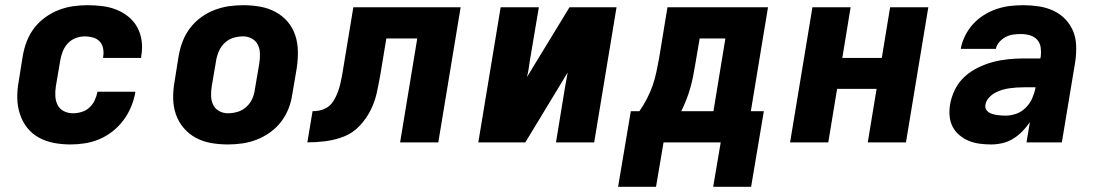

<svg xmlns="http://www.w3.org/2000/svg" viewBox="-20 -548 4240 739"><path d="M251 8Q218 8 187 2Q156 -4 129.5 -18.5Q103 -33 84.5 -56.5Q66 -80 56.5 -109.5Q47 -139 46.5 -171Q46 -203 52 -235L68 -335Q73 -363 83.5 -390Q94 -417 112 -440.5Q130 -464 154.5 -481.5Q179 -499 206 -509.5Q233 -520 261 -524Q289 -528 317 -528Q346 -528 374 -524.5Q402 -521 427.5 -511Q453 -501 474 -484Q495 -467 508 -443.5Q521 -420 525 -392Q529 -364 524 -335L523 -325H377V-329Q380 -345 377 -361Q374 -377 364 -388Q354 -399 338.5 -403.5Q323 -408 307 -408Q289 -408 271.5 -401.5Q254 -395 241 -381Q228 -367 221.5 -350Q215 -333 212 -316L195 -216Q192 -197 193 -178Q194 -159 202 -143.5Q210 -128 226 -120Q242 -112 261 -112Q277 -112 294 -117Q311 -122 324 -134Q337 -146 344.5 -162Q352 -178 355 -194V-195H501V-193Q496 -165 485 -138Q474 -111 456 -86.5Q438 -62 414 -43Q390 -24 363 -12.5Q336 -1 307.5 3.5Q279 8 251 8Z M857 8Q824 8 792.5 2.5Q761 -3 734 -17.5Q707 -32 687 -55.5Q667 -79 657 -108Q647 -137 646.5 -169.5Q646 -202 652 -235L668 -335Q673 -363 683.5 -390Q694 -417 712 -440.5Q730 -464 754 -481.5Q778 -499 805.5 -509.5Q833 -520 860.5 -524Q888 -528 916 -528Q949 -528 980.5 -522.5Q1012 -517 1039.5 -502.5Q1067 -488 1087 -464.5Q1107 -441 1116.5 -412Q1126 -383 1126.5 -350.5Q1127 -318 1122 -285L1105 -185Q1101 -157 1090.5 -130Q1080 -103 1062 -79.5Q1044 -56 1019.5 -38.5Q995 -21 968 -10.5Q941 0 913 4Q885 8 857 8ZM857 -112Q876 -112 894.5 -117.5Q913 -123 928 -136.5Q943 -150 951 -168Q959 -186 961 -204L978 -304Q981 -323 980.5 -341.5Q980 -360 972.5 -375.5Q965 -391 949.5 -399.5Q934 -408 916 -408Q897 -408 878.5 -402.5Q860 -397 845.5 -383.5Q831 -370 823 -352Q815 -334 812 -316L795 -216Q792 -197 792.5 -178.5Q793 -160 800.5 -144.5Q808 -129 823.5 -120.5Q839 -112 857 -112Z M1163 0 1183 -120Q1196 -120 1209 -122.5Q1222 -125 1235 -132Q1248 -139 1257 -150.5Q1266 -162 1272 -174.5Q1278 -187 1282.5 -200Q1287 -213 1290 -226Q1293 -239 1295.5 -252Q1298 -265 1300 -278L1340 -520H1753L1667 0H1520L1586 -400H1467L1444 -261Q1438 -227 1430.5 -192Q1423 -157 1406.5 -124Q1390 -91 1363.5 -63Q1337 -35 1302.5 -22Q1268 -9 1233 -4.5Q1198 0 1163 0Z M1821 0 1907 -520H2054L2019 -312Q2017 -297 2014.5 -281.5Q2012 -266 2008 -251L2172 -520H2353L2267 0H2120L2154 -208Q2157 -223 2159.5 -238.5Q2162 -254 2165 -269L2002 0Z M2359 171 2408 -120H2441Q2457 -143 2470 -168Q2483 -193 2492 -219Q2501 -245 2506.5 -271.5Q2512 -298 2517 -325L2549 -520H2936L2870 -120H2920L2871 171H2725L2754 0H2534L2505 171ZM2602 -120H2726L2772 -400H2673L2657 -306Q2653 -282 2648.5 -258.5Q2644 -235 2637.5 -211.5Q2631 -188 2622 -165Q2613 -142 2602 -120Z M3021 0 3107 -520H3254L3222 -325H3374L3406 -520H3553L3467 0H3320L3354 -206H3202L3168 0Z M3795 8Q3772 8 3750 5Q3728 2 3708.5 -6Q3689 -14 3672.5 -28Q3656 -42 3646.5 -60.5Q3637 -79 3635 -101.5Q3633 -124 3637 -147Q3642 -176 3656 -204Q3670 -232 3693 -253Q3716 -274 3745 -288Q3774 -302 3802.5 -309.5Q3831 -317 3860.5 -320Q3890 -323 3919 -323H3984L3986 -331Q3988 -348 3985.5 -365.5Q3983 -383 3972 -395Q3961 -407 3944.5 -412Q3928 -417 3910 -417Q3895 -417 3880 -415Q3865 -413 3851.5 -406Q3838 -399 3827 -387Q3816 -375 3813 -360H3678Q3682 -385 3694.5 -410Q3707 -435 3725 -455Q3743 -475 3767 -490Q3791 -505 3816.5 -513.5Q3842 -522 3867.5 -525Q3893 -528 3919 -528Q3949 -528 3978.5 -523.5Q4008 -519 4034 -507Q4060 -495 4079.5 -475Q4099 -455 4110 -429Q4121 -403 4122 -373Q4123 -343 4119 -313L4067 0H3931L3944 -78Q3931 -59 3915 -42.5Q3899 -26 3879.5 -14Q3860 -2 3838 3Q3816 8 3795 8ZM3851 -103Q3872 -103 3892.5 -110.5Q3913 -118 3929 -134.5Q3945 -151 3953.5 -171Q3962 -191 3966 -212H3920Q3906 -212 3891.5 -211Q3877 -210 3863.5 -208Q3850 -206 3835.5 -201.5Q3821 -197 3808.5 -190Q3796 -183 3785.5 -171Q3775 -159 3773 -145Q3771 -137 3774.5 -129Q3778 -121 3784.5 -116.5Q3791 -112 3799 -109.5Q3807 -107 3816 -105.5Q3825 -104 3834 -103.5Q3843 -103 3851 -103Z"/></svg>

Font: Iosevka Aile Heavy Oblique
Style: Regular
Weight: 900
Italic angle: -9°
Designer: Belleve Invis
Foundry: Belleve Invis
Version: Version 31.1.0; ttfautohint (v1.8.4)